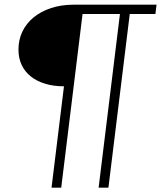

<svg xmlns="http://www.w3.org/2000/svg" viewBox="-20 -728 706 842"><path d="M666.5 -707.5 661.5 -666.5H549L455.5 95H412.5L506 -666.5H342L248.5 95H206L260.5 -349.5Q215 -349.5 178 -360.8Q141 -372 115 -392.8Q89 -413.5 75 -443.2Q61 -473 61 -510.5Q61 -553.5 78.2 -589.5Q95.5 -625.5 127.5 -651.8Q159.5 -678 204.2 -692.8Q249 -707.5 304.5 -707.5Z"/></svg>

Font: Lato Light
Style: Italic
Weight: 300
Italic angle: -7°
Designer: Lukasz Dziedzic
Foundry: tyPoland Lukasz Dziedzic
Version: Version 2.007; 2014-02-27